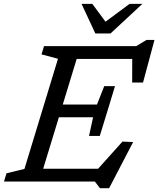

<svg xmlns="http://www.w3.org/2000/svg" viewBox="-40 -936 816 990"><path d="M259 -633 174 -655.5 187 -698H375.5L162.5 0H-19.5L-6.5 -42.5L86 -65ZM642 -662 663.5 -632H297.5L319 -698H662L715.5 -730H756.5L697.5 -510.5H641.5ZM475.5 34.5 449 0H106L127.5 -66H491.5L438.5 -35.5L591.5 -206L646.5 -203.5L522.5 34.5ZM474.5 -235H419L440 -331.5H207L227.5 -397H460L497.5 -492H553L514 -363.5ZM694 -916 530 -763.5H451.5L380.5 -916H436L511.5 -814H490.5L628 -916Z"/></svg>

Font: Newsreader 9pt
Style: Italic
Weight: 400
Italic angle: -17°
Designer: Hugues Gentile
Foundry: Production Type
Version: Version 1.003